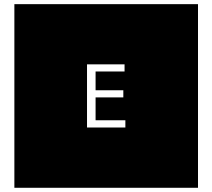

<svg xmlns="http://www.w3.org/2000/svg" viewBox="-20 -850 1017 919"><path d="M927.7 -830.1V48.8H48.8V-830.1ZM396.5 -542V-239.7H580.1V-274.4H437.5V-383.8H570.3V-418H437.5V-507.8H576.2V-542Z"/></svg>

Font: BabelStone Maritime
Style: Regular
Weight: 400
Designer: Andrew West
Foundry: BabelStone
Version: Version 0.001;February 23, 2018